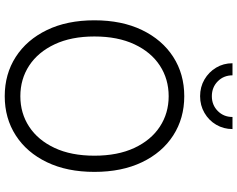

<svg xmlns="http://www.w3.org/2000/svg" viewBox="-114 -864 988 799"><g transform="rotate(90 379.5 -464.0)"><path d="M379.9 9.8Q287.6 9.8 216.3 -36.1Q145 -82 104.5 -165.8Q64 -249.5 64 -363.3Q64 -477.5 104.5 -561.5Q145 -645.5 216.3 -691.4Q287.6 -737.3 379.9 -737.3Q471.7 -737.3 543 -691.4Q614.3 -645.5 654.5 -561.5Q694.8 -477.5 694.8 -363.3Q694.8 -249.5 654.5 -165.8Q614.3 -82 543 -36.1Q471.7 9.8 379.9 9.8ZM379.9 -55.2Q450.7 -55.2 506.6 -91.8Q562.5 -128.4 595 -197.5Q627.4 -266.6 627.4 -363.3Q627.4 -460.4 595 -529.8Q562.5 -599.1 506.6 -635.7Q450.7 -672.4 379.9 -672.4Q308.6 -672.4 252.4 -635.7Q196.3 -599.1 163.8 -529.8Q131.3 -460.4 131.3 -363.3Q131.3 -267.1 163.8 -198Q196.3 -128.9 252.4 -92Q308.6 -55.2 379.9 -55.2ZM379.9 -803.2Q341.3 -803.2 310.3 -821.3Q279.3 -839.4 261 -869.9Q242.7 -900.4 242.7 -938H293Q293 -901.4 317.9 -876.7Q342.8 -852.1 379.9 -852.1Q416.5 -852.1 441.4 -876.7Q466.3 -901.4 466.3 -938H516.6Q516.6 -900.9 498.5 -870.1Q480.5 -839.4 449.2 -821.3Q418 -803.2 379.9 -803.2Z"/></g></svg>

Font: Inter Light
Style: Regular
Weight: 300
Designer: Rasmus Andersson
Foundry: rsms
Version: Version 4.000;git-a52131595